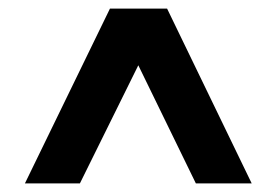

<svg xmlns="http://www.w3.org/2000/svg" viewBox="-20 -730 644 447"><path d="M38 -303H166L302 -578L436 -303H566L369 -710H236Z"/></svg>

Font: FIGSv2-sans-serif ExtraBold
Style: Regular
Weight: 800
Designer: Matt McInerney, Pablo Impallari, Rodrigo Fuenzalida,Mirko Velimirovic
Foundry: Matt McInerney, Pablo Impallari, Rodrigo Fuenzalida
Version: Version 4.021;hotconv 1.0.109;makeotfexe 2.5.65596